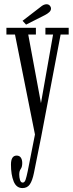

<svg xmlns="http://www.w3.org/2000/svg" viewBox="-20 -658 352 928"><path d="M88.5 251Q59 251 46 218.8Q33 186.5 33 137.5Q33 94 60.5 94Q74 94 80.8 104Q87.5 114 87.5 130Q87.5 149 80.2 158.8Q73 168.5 73 186Q73 199.5 76.8 212Q80.5 224.5 90 224.5Q99 224.5 103.8 210.2Q108.5 196 114 169.5L149 -8L52.5 -491H11V-523.5H153.5V-491H116.5L178 -159.5L236.5 -491H199.5V-523.5H312V-491H273L179 3.5L144 178Q136.5 215 124.2 233Q112 251 88.5 251ZM106 -539 89 -557.5 175.5 -624Q191 -637.5 205 -637.5Q218 -637.5 224 -626Q226.5 -622 226.5 -616.5Q226.5 -607 217.8 -599Q209 -591 197 -585Z"/></svg>

Font: Imbue 10pt Light
Style: Regular
Weight: 300
Designer: Tyler Finck
Foundry: Etcetera Type Company
Version: Version 1.102; ttfautohint (v1.8.3)